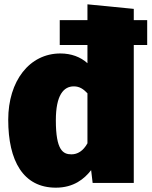

<svg xmlns="http://www.w3.org/2000/svg" viewBox="-20 -845 700 887"><path d="M598 -752V-804L384 -825V-752H256V-637H384V-553C352 -582 309 -598 259 -598C116 -598 18 -471 18 -292C18 -102 87 22 238 22C321 22 370 -19 401 -59L408 0H598V-637H660V-752ZM310 -132C271 -132 238 -151 238 -289C238 -406 274 -446 321 -446C347 -446 365 -434 384 -414V-183C364 -147 338 -132 310 -132Z"/></svg>

Font: Glow Sans SC Normal Heavy
Style: Regular
Weight: 900
Designer: Ryoko NISHIZUKA (kana, bopomofo & ideographs); Paul D. Hunt (Latin, Greek & Cyrillic); Sandoll Communications, Soo-young
Version: Version 0.93